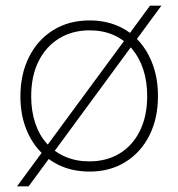

<svg xmlns="http://www.w3.org/2000/svg" viewBox="-20 -597 629 677"><path d="M296 8Q241 8 196.5 -11Q152 -30 119.5 -65.5Q87 -101 69.5 -149.5Q52 -198 52 -257Q52 -336 82.5 -396.5Q113 -457 168 -491Q223 -525 296 -525Q350 -525 394.5 -506Q439 -487 470.5 -451.5Q502 -416 519.5 -367Q537 -318 537 -258Q537 -180 507 -120Q477 -60 422.5 -26Q368 8 296 8ZM295 -28Q356 -28 402 -56Q448 -84 473.5 -136Q499 -188 499 -258Q499 -310 485 -352.5Q471 -395 444.5 -426Q418 -457 380.5 -473.5Q343 -490 296 -490Q235 -490 188.5 -461.5Q142 -433 116 -381Q90 -329 90 -257Q90 -206 104 -163.5Q118 -121 145 -91Q172 -61 210 -44.5Q248 -28 295 -28ZM40 60 509 -577H549L81 60Z"/></svg>

Font: Mona Sans ExtraLight
Style: Regular
Weight: 200
Designer: Deni Anggara
Foundry: GitHub
Version: Version 2.000